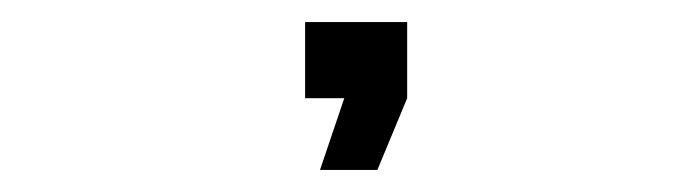

<svg xmlns="http://www.w3.org/2000/svg" viewBox="-20 34 630 174"><path d="M270 188H322L349 123V54H256.5V123H292Z"/></svg>

Font: League Gothic SemiExpanded
Style: Regular
Weight: 400
Width: 6
Designer: The League of Moveable Type
Version: Version 1.600; ttfautohint (v1.8.3)